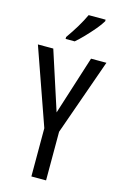

<svg xmlns="http://www.w3.org/2000/svg" viewBox="-140 -1002 672 1061"><g transform="rotate(15 196.0 -471.5)"><path d="M197 -378 304 -714H392L238 -278V0H154V-276L0 -714H88ZM326 -934Q314 -913 290 -884.5Q266 -856 239.5 -828.5Q213 -801 192 -783H140V-794Q198 -876 229 -943H326Z"/></g></svg>

Font: Noto Sans Sinhala UI ExtraCondensed
Style: Regular
Weight: 400
Width: 2
Designer: Jelle Bosma - Monotype Design Team
Foundry: Monotype Imaging Inc.
Version: Version 2.006; ttfautohint (v1.8.4.7-5d5b)